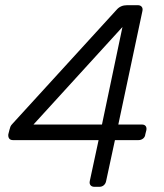

<svg xmlns="http://www.w3.org/2000/svg" viewBox="-20 -720 633 740"><path d="M344 0Q334 0 329 -6Q324 -12 326 -22L360 -180H30Q20 -180 15.5 -186Q11 -192 12 -202L16 -218Q18 -226 20 -231.5Q22 -237 29 -244L430 -683Q445 -700 470 -700H511Q521 -700 526 -694Q531 -688 529 -678L436 -240H527Q537 -240 541.5 -234Q546 -228 544 -218L540 -202Q539 -192 531.5 -186Q524 -180 514 -180H423L389 -22Q387 -12 380 -6Q373 0 363 0ZM109 -240H373L452 -616Z"/></svg>

Font: Rubik Light Light
Style: Italic
Weight: 300
Italic angle: -12°
Version: Version 2.104